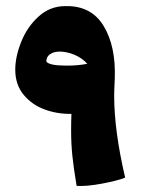

<svg xmlns="http://www.w3.org/2000/svg" viewBox="-20 -602 470 629"><path d="M354 -289Q354 -174 390 -20Q365 -10 314.5 -0.5Q264 9 231 7Q221 -53 217 -92Q213 -131 213 -173Q213 -208 214 -229Q168 -228 126 -243.5Q84 -259 57 -292Q30 -325 30 -374Q30 -416 49.5 -465Q69 -514 106.5 -548Q144 -582 194 -582Q279 -584 319.5 -517Q360 -450 356 -344Q354 -306 354 -289ZM266 -393Q249 -412 224 -422.5Q199 -433 175 -433Q156 -433 143.5 -424Q131 -415 132 -400Q142 -387 198 -387Q236 -387 266 -393Z"/></svg>

Font: Lalezar
Style: Regular
Weight: 400
Designer: Borna Izadpanah
Foundry: Borna Izadpanah
Version: Version 1.003